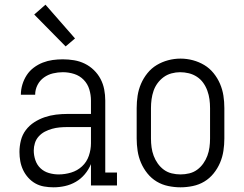

<svg xmlns="http://www.w3.org/2000/svg" viewBox="-20 -791 1040 819"><path d="M208 8Q188 8 168 4.5Q148 1 131 -8.5Q114 -18 100.5 -33Q87 -48 78.5 -66Q70 -84 66.5 -103.5Q63 -123 63 -143Q63 -167 69 -191.5Q75 -216 90 -236Q105 -256 126 -269.5Q147 -283 170.5 -291Q194 -299 218.5 -302Q243 -305 268 -305H368V-362Q368 -386 361 -409.5Q354 -433 337 -450.5Q320 -468 296.5 -475.5Q273 -483 248 -483Q227 -483 206 -478Q185 -473 167.5 -460.5Q150 -448 140 -428.5Q130 -409 130 -387H69Q69 -409 75.5 -430.5Q82 -452 94 -470.5Q106 -489 124 -502.5Q142 -516 162.5 -524Q183 -532 204.5 -535Q226 -538 248 -538Q272 -538 296 -534Q320 -530 341.5 -519.5Q363 -509 380.5 -492Q398 -475 409 -454Q420 -433 424.5 -409.5Q429 -386 429 -362V-55H479V0H368V-91Q358 -67 341.5 -47.5Q325 -28 303.5 -15.5Q282 -3 257.5 2.5Q233 8 208 8ZM230 -47Q257 -47 283.5 -55Q310 -63 330 -81.5Q350 -100 359 -126.5Q368 -153 368 -180V-249H268Q251 -249 234.5 -247.5Q218 -246 202 -241.5Q186 -237 171.5 -229.5Q157 -222 145.5 -209.5Q134 -197 129 -181Q124 -165 124 -149Q124 -128 131 -107.5Q138 -87 153 -73Q168 -59 188.5 -53Q209 -47 230 -47ZM260 -593 126 -729 174 -771 300 -627Z M750 8Q724 8 697.5 2.5Q671 -3 648.5 -16.5Q626 -30 609 -51Q592 -72 581.5 -96.5Q571 -121 567 -147.5Q563 -174 563 -200V-330Q563 -357 567 -383Q571 -409 581.5 -433.5Q592 -458 609 -479Q626 -500 648.5 -513.5Q671 -527 697 -534Q723 -541 750 -541Q777 -541 803 -534Q829 -527 851.5 -513.5Q874 -500 891 -479Q908 -458 918.5 -433.5Q929 -409 933 -383Q937 -357 937 -330V-200Q937 -174 933 -147.5Q929 -121 918.5 -96.5Q908 -72 891 -51Q874 -30 851.5 -16.5Q829 -3 802.5 2.5Q776 8 750 8ZM750 -47Q769 -47 787.5 -51.5Q806 -56 821 -67Q836 -78 847 -93.5Q858 -109 864.5 -126.5Q871 -144 873.5 -162.5Q876 -181 876 -200V-330Q876 -349 873.5 -367.5Q871 -386 864.5 -404Q858 -422 847 -437.5Q836 -453 820 -463.5Q804 -474 785.5 -478.5Q767 -483 748 -483Q730 -483 711.5 -478Q693 -473 678 -462Q663 -451 652 -436Q641 -421 635 -403.5Q629 -386 626.5 -367.5Q624 -349 624 -330V-200Q624 -181 626.5 -162.5Q629 -144 635.5 -126.5Q642 -109 653 -93.5Q664 -78 679 -67Q694 -56 712.5 -51.5Q731 -47 750 -47Z"/></svg>

Font: Iosevka Slab Light
Style: Regular
Weight: 300
Monospace: yes
Designer: Belleve Invis
Foundry: Belleve Invis
Version: Version 11.1.0; ttfautohint (v1.8.3)